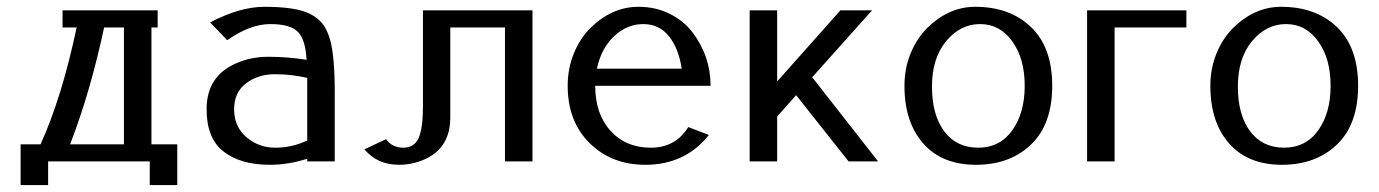

<svg xmlns="http://www.w3.org/2000/svg" viewBox="-20 -470 4016 559"><path d="M162.1 -439.9H439V-390.1H420.9V-49.8H496.1V68.8H416V0H120.1V68.8H40V-49.8H98.1Q160.6 -188 203.1 -390.1H162.1ZM340.8 -390.1H283.2Q242.7 -201.2 184.1 -49.8H340.8Z M581.5 0ZM591.8 -404.8Q678.7 -450.2 749.5 -450.2Q841.3 -450.2 881.3 -430.2Q904.8 -418.5 918.5 -401.6Q932.1 -384.8 940.9 -355Q954.6 -306.6 954.6 -202.1V0H874.5V-7.8Q819.3 9.8 765.6 9.8Q680.7 9.8 631.1 -28.6Q581.5 -66.9 581.5 -151.9Q581.5 -248 666.5 -285.2Q710 -304.7 761.7 -304.7H763.2Q815.9 -304.7 872.6 -295.9Q869.6 -354.5 847.4 -377.2Q825.2 -399.9 766.8 -399.9Q708.5 -399.9 641.6 -353ZM874.5 -61V-243.2Q829.1 -253.9 780.3 -253.9Q731.4 -253.9 696.5 -227.5Q661.6 -201.2 661.6 -151.4Q661.6 -101.6 697.3 -70.8Q732.9 -40 781.7 -40Q830.6 -40 874.5 -61Z M1450.2 0V-390.1H1291V-127Q1290.5 -27.3 1194.8 2Q1169.4 9.8 1142.1 9.8Q1078.6 9.8 1041 -35.2L1104 -64.9Q1121.6 -40 1154.1 -40Q1186.5 -40 1199 -68.6Q1211.4 -97.2 1211.4 -160.2V-439.9H1530.3V0Z M1632.8 0ZM2043.9 -77.1Q1975.1 9.8 1858.9 9.8Q1760.3 9.8 1696.5 -53.5Q1632.8 -116.7 1632.8 -220.2Q1632.8 -271 1650.9 -314.9Q1668.9 -358.4 1698.2 -387.7Q1761.2 -450.2 1838.9 -450.2Q1889.2 -450.2 1930.2 -429.7Q1970.7 -409.2 1996.1 -376Q2048.8 -306.2 2048.8 -220.2H1712.9Q1712.9 -138.2 1757.6 -89.1Q1802.2 -40 1874.5 -40Q1946.8 -40 1983.9 -100.1ZM1717.8 -270H1964.8Q1956.1 -328.6 1927.7 -364.3Q1899.4 -399.9 1852.5 -399.9Q1805.7 -399.9 1768.1 -364.7Q1730.5 -329.6 1717.8 -270Z M2162.6 0ZM2242.7 -130.9V0H2162.6V-439.9H2242.7V-232.9L2426.8 -439.9H2519L2344.7 -245.1L2536.6 0H2450.7L2297.9 -192.9Z M2613.3 0ZM2927.2 -90.6Q2963.4 -141.1 2963.4 -220.2Q2963.4 -299.3 2927.2 -349.6Q2891.1 -399.9 2833.5 -399.9Q2775.9 -399.9 2734.6 -350.1Q2693.4 -300.3 2693.4 -218Q2693.4 -135.7 2729 -87.9Q2764.6 -40 2827.9 -40Q2891.1 -40 2927.2 -90.6ZM2613.3 -220.2Q2613.3 -271 2631.3 -314.9Q2649.4 -358.4 2678.7 -387.7Q2741.7 -450.2 2819.3 -450.2Q2920.4 -450.2 2981.9 -391.1Q3043.5 -332 3043.5 -220.2Q3043.5 -108.4 2981.9 -49.3Q2920.4 9.8 2821.5 9.8Q2722.7 9.8 2668 -52.2Q2613.3 -114.3 2613.3 -220.2Z M3225.1 0H3145V-439.9H3434.1V-390.1H3225.1Z M3503.9 0ZM3817.9 -90.6Q3854 -141.1 3854 -220.2Q3854 -299.3 3817.9 -349.6Q3781.7 -399.9 3724.1 -399.9Q3666.5 -399.9 3625.2 -350.1Q3584 -300.3 3584 -218Q3584 -135.7 3619.6 -87.9Q3655.3 -40 3718.5 -40Q3781.7 -40 3817.9 -90.6ZM3503.9 -220.2Q3503.9 -271 3522 -314.9Q3540 -358.4 3569.3 -387.7Q3632.3 -450.2 3710 -450.2Q3811 -450.2 3872.6 -391.1Q3934.1 -332 3934.1 -220.2Q3934.1 -108.4 3872.6 -49.3Q3811 9.8 3712.2 9.8Q3613.3 9.8 3558.6 -52.2Q3503.9 -114.3 3503.9 -220.2Z"/></svg>

Font: Pfennig
Style: Medium
Weight: 500
Version: Version 20120410 ; ttfautohint (v0.8)